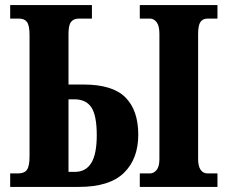

<svg xmlns="http://www.w3.org/2000/svg" viewBox="-20 -734 886 754"><path d="M20 -53H51Q76 -53 86 -67.5Q96 -82 96 -119V-596Q96 -634 86 -647.5Q76 -661 55 -661H20V-714H341V-661H290Q269 -661 259 -648Q249 -635 249 -601V-402H309Q422 -402 472.5 -351.5Q523 -301 523 -205Q523 -110 466.5 -55Q410 0 290 0H20ZM529 -53H569Q584 -53 595 -66.5Q606 -80 606 -109V-601Q606 -633 595 -647Q584 -661 569 -661H529V-714H834V-661H795Q776 -661 767 -647.5Q758 -634 758 -600V-110Q758 -81 768 -67Q778 -53 795 -53H834V0H529ZM274 -59Q317 -59 338.5 -94Q360 -129 360 -203Q360 -280 339 -312Q318 -344 272 -344H249V-59Z"/></svg>

Font: Noto Serif CondExtraBold
Style: Regular
Weight: 800
Width: 3
Designer: Monotype Design Team
Foundry: Monotype Imaging Inc.
Version: Version 1.001